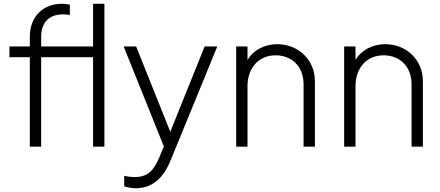

<svg xmlns="http://www.w3.org/2000/svg" viewBox="-20 -777 2332 1017"><path d="M138 0H198V-474H473V0H533V-757H473V-531H198V-582C198 -662 244 -701 314 -701C323 -701 340 -700 350 -698V-752C339 -755 323 -757 308 -757C213 -757 138 -694 138 -582V-531H30V-474H138Z M700 220C804 220 856 141 883 74L1131 -531H1064L882 -79L701 -531H635L848 -1L822 61C791 132 759 160 694 161C676 161 653 158 638 154V210C658 217 681 220 700 220Z M1231 0H1291V-320C1291 -416 1349 -484 1440 -484C1525 -484 1588 -426 1588 -330V0H1648V-347C1648 -462 1558 -543 1449 -543C1380 -543 1322 -511 1291 -460V-531H1231Z M1803 0H1863V-320C1863 -416 1921 -484 2012 -484C2097 -484 2160 -426 2160 -330V0H2220V-347C2220 -462 2130 -543 2021 -543C1952 -543 1894 -511 1863 -460V-531H1803Z"/></svg>

Font: Mluvka Light
Style: Regular
Weight: 300
Designer: Modified by Jiří Krblich, Original typeface by Gumpita Rahayu
Foundry: Gumpita Rahayu & Jiří Krblich
Version: Version 2.000;Glyphs 3.1.1 (3134)